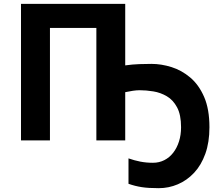

<svg xmlns="http://www.w3.org/2000/svg" viewBox="-20 -734 1165 1004"><path d="M634.8 -713.9V-392.1Q673.3 -397.5 708.7 -398.7Q744.1 -399.9 772 -399.9Q823.2 -399.9 876.5 -383.3Q929.7 -366.7 974.9 -328.6Q1020 -290.5 1047.6 -226.8Q1075.2 -163.1 1075.2 -68.8Q1075.2 10.3 1053.7 70.1Q1032.2 129.9 994.9 169.7Q957.5 209.5 909.9 229.7Q862.3 250 810.1 250Q755.9 250 721.2 244.6Q686.5 239.3 651.9 227.1V94.2Q682.6 105 713.6 111.1Q744.6 117.2 779.8 117.2Q812 117.2 839.1 103.5Q866.2 89.8 885.7 64.7Q905.3 39.6 916 5.6Q926.8 -28.3 926.8 -68.8Q926.8 -133.8 906 -172.6Q885.3 -211.4 852.3 -230.7Q819.3 -250 781.7 -256.1Q744.1 -262.2 710.9 -262.2Q694.3 -262.2 674.8 -259.3Q655.3 -256.3 634.8 -252V0H483.9V-587.9H241.2V0H89.8V-713.9Z"/></svg>

Font: Wonky
Style: Regular
Weight: 400
Designer: Monotype Design Team
Foundry: Monotype Imaging Inc.
Version: Version 3.000